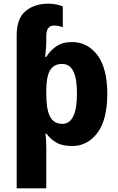

<svg xmlns="http://www.w3.org/2000/svg" viewBox="-20 -785 643 1045"><path d="M246.1 -765.1C193.8 -765.1 151.9 -752 119.6 -725.1C86.9 -698.2 70.8 -654.3 70.8 -592.8V240.2H231.9V22C231.9 -5.9 231 -31.7 227.1 -57.1H233.9C246.6 -38.1 263.7 -22.5 285.6 -9.8C307.1 3.4 336.4 9.8 373 9.8C428.2 9.8 474.1 -14.2 510.3 -62C545.9 -109.9 564 -180.7 564 -273.9C564 -366.7 545.9 -437 510.3 -484.9C474.1 -532.2 428.2 -556.2 373 -556.2C337.4 -556.2 308.6 -548.3 286.1 -532.7C263.2 -516.6 245.1 -497.6 231.9 -475.1H226.1C228.5 -506.8 231.9 -535.2 231.9 -562V-590.8C231.9 -628.4 247.6 -646 272.9 -646C294.4 -646 314 -640.1 321.8 -636.2V-750C310.1 -755.4 279.3 -765.1 246.1 -765.1ZM317.9 -437C374 -437 398.9 -382.8 398.9 -275.9C398.9 -168.9 373 -110.8 319.8 -110.8C253.4 -110.8 231.9 -169.4 231.9 -274.9V-291C231.9 -388.2 255.4 -437 317.9 -437Z"/></svg>

Font: Avrile Sans
Style: Bold
Weight: 700
Designer: Monotype Design Team, Google (font), Stefan Peev (BGR Cyrillic), Cristiano Sobral (main changes)
Foundry: The Avrile Sans Project Authors
Version: Version 3.110